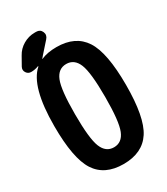

<svg xmlns="http://www.w3.org/2000/svg" viewBox="-214 -963 928 1067"><g transform="rotate(-30 250.0 -430.0)"><path d="M180.7 -153.3Q203.1 -97.7 254.9 -97.7Q306.6 -97.7 329.1 -153.3Q351.6 -209 351.6 -365.2Q351.6 -521.5 329.1 -576.7Q306.6 -631.8 254.9 -631.8Q203.1 -631.8 180.7 -576.7Q158.2 -521.5 158.2 -365.2Q158.2 -209 180.7 -153.3ZM254.9 -740.2Q376 -740.2 430.7 -656.2Q485.4 -572.3 485.4 -365.2Q485.4 -158.2 430.7 -74.2Q376 9.8 254.9 9.8Q133.8 9.8 79.6 -74.2Q25.4 -158.2 25.4 -365.2Q25.4 -619.1 114.3 -696.3Q115.2 -697.3 114.3 -698.7Q113.3 -700.2 112.3 -699.2Q89.8 -690.4 65.4 -690.4Q45.9 -690.4 35.2 -707Q24.4 -723.6 34.2 -742.2L64.5 -795.9Q83 -830.1 117.2 -850.1Q151.4 -870.1 190.4 -870.1H200.2Q225.6 -870.1 235.4 -847.7Q245.1 -825.2 227.5 -805.7L165 -735.4Q161.1 -729.5 155.3 -724.6Q154.3 -723.6 155.3 -722.7Q156.2 -721.7 157.2 -722.7Q197.3 -740.2 254.9 -740.2Z"/></g></svg>

Font: Rounded-X Mgen+ 1mn bold
Style: Bold
Weight: 700
Designer: [Source Han Sans]
Ryoko NISHIZUKA  (kana & ideographs); Paul D. Hunt (Latin, Greek & Cyrillic); Wenlong ZHANG  (bopomofo
Version: Version 1.059.20150602